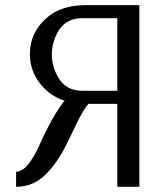

<svg xmlns="http://www.w3.org/2000/svg" viewBox="-20 -720 640 740"><path d="M432.1 -649.9H296.9Q212.9 -649.9 186.5 -557.1Q179.7 -534.7 179.7 -511.2Q179.7 -486.3 186.5 -462.4Q193.4 -439.5 206.5 -418Q236.3 -370.1 296.9 -370.1H432.1ZM229 -332Q183.6 -346.7 152.3 -377.9Q95.2 -434.6 95.2 -510.7Q95.2 -598.6 166 -656.2Q220.2 -700.2 312 -700.2H517.1V0H432.1V-319.8H320.8Q299.8 -294.9 275.4 -243.9Q251 -192.9 234.9 -160.6Q218.8 -128.4 199.7 -100.6Q180.7 -72.8 158.2 -49.8Q109.4 0 42 0V-58.1Q66.4 -58.6 89.8 -87.9Q112.3 -117.2 129.9 -156.2Q184.6 -278.3 229 -332Z"/></svg>

Font: Pfennig
Style: Medium
Weight: 500
Version: Version 20120410 ; ttfautohint (v0.8)